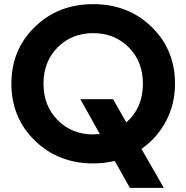

<svg xmlns="http://www.w3.org/2000/svg" viewBox="-20 -777 900 927"><path d="M825 -373Q825 -275 782 -193Q739 -111 663 -58L771 130H607L534 0Q485 12 430 12Q261 12 148 -98.5Q35 -209 35 -373Q35 -537 148 -647Q261 -757 430 -757Q599 -757 712 -647Q825 -537 825 -373ZM430 -128Q440 -128 462 -130L368 -298H526L590 -186Q670 -256 670 -373Q670 -480 601.5 -548.5Q533 -617 430 -617Q327 -617 258.5 -548.5Q190 -480 190 -373Q190 -266 258.5 -197Q327 -128 430 -128Z"/></svg>

Font: Plus Jakarta Display
Style: Bold
Weight: 700
Designer: Gumpita Rahayu
Foundry: Tokotype Studio
Version: Version 1.000;hotconv 1.0.109;makeotfexe 2.5.65596